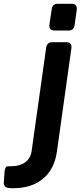

<svg xmlns="http://www.w3.org/2000/svg" viewBox="-144 -765 423 1006"><path d="M143 -605Q111 -605 115 -637L127 -717Q131 -745 158 -745H231Q262 -745 258 -713L247 -633Q242 -605 215 -605ZM-72 221Q-79 221 -85.5 221Q-92 221 -98 220Q-127 217 -124 187L-120 134Q-117 105 -101 106Q-96 106 -92 106Q-88 106 -85 106Q-40 106 -11.5 85Q17 64 22 24L98 -516Q103 -544 130 -544H202Q234 -544 230 -512L154 31Q140 124 80 172.5Q20 221 -72 221Z"/></svg>

Font: Pitagon Sans Text Bold
Style: Italic
Weight: 700
Italic angle: -8°
Designer: Travis Tran
Foundry: Pitagon
Version: Version 1.001; ttfautohint (v1.8.4.7-5d5b);gftools[0.9.26]